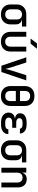

<svg xmlns="http://www.w3.org/2000/svg" viewBox="1682 -2508 835 4240"><g transform="rotate(90 2100.0 -387.5)"><path d="M298 10Q231 10 181.5 -16.5Q132 -43 105 -91Q78 -139 78 -203V-337Q78 -401 105 -449Q132 -497 181.5 -523.5Q231 -550 298 -550H566V-455H408V-453Q459 -446 488.5 -410.5Q518 -375 518 -319V-203Q518 -139 491 -91Q464 -43 414.5 -16.5Q365 10 298 10ZM298 -85Q351 -85 380.5 -116.5Q410 -148 410 -203V-337Q410 -395 380.5 -425Q351 -455 298 -455Q245 -455 215.5 -423.5Q186 -392 186 -337V-203Q186 -148 215.5 -116.5Q245 -85 298 -85Z M899 10Q799 10 740.5 -47.5Q682 -105 682 -204V-550H790V-205Q790 -149 819 -116.5Q848 -84 899 -84Q951 -84 980.5 -116.5Q1010 -149 1010 -205V-550H1118V-204Q1118 -105 1058.5 -47.5Q999 10 899 10ZM831 -645 937 -785H1056L943 -645Z M1431 0 1245 -550H1359L1472 -198Q1482 -167 1490 -136.5Q1498 -106 1502 -86Q1506 -106 1512.5 -136.5Q1519 -167 1529 -198L1641 -550H1755L1570 0Z M2100 10Q1998 10 1939 -47.5Q1880 -105 1880 -203V-517Q1880 -615 1939 -672.5Q1998 -730 2100 -730Q2202 -730 2261 -673Q2320 -616 2320 -518V-203Q2320 -105 2261 -47.5Q2202 10 2100 10ZM1988 -411H2212V-517Q2212 -575 2183 -605Q2154 -635 2100 -635Q2046 -635 2017 -605Q1988 -575 1988 -517ZM2100 -85Q2154 -85 2183 -115Q2212 -145 2212 -203V-319H1988V-203Q1988 -145 2017 -115Q2046 -85 2100 -85Z M2737 7H2678Q2581 7 2523.5 -38.5Q2466 -84 2466 -159Q2466 -218 2501 -255.5Q2536 -293 2597 -297V-302Q2545 -305 2513 -336Q2481 -367 2481 -414Q2481 -481 2535.5 -519Q2590 -557 2682 -557H2731Q2821 -557 2874 -517Q2927 -477 2928 -409H2822Q2820 -436 2796 -451.5Q2772 -467 2731 -467H2682Q2640 -467 2615 -448.5Q2590 -430 2590 -398Q2590 -366 2614.5 -347Q2639 -328 2682 -328H2802V-239H2678Q2631 -239 2604 -218Q2577 -197 2577 -161Q2577 -126 2604 -105.5Q2631 -85 2678 -85H2737Q2781 -85 2807.5 -103.5Q2834 -122 2834 -154H2941Q2941 -80 2885.5 -36.5Q2830 7 2737 7Z M3298 10Q3231 10 3181.5 -16.5Q3132 -43 3105 -91Q3078 -139 3078 -203V-337Q3078 -401 3105 -449Q3132 -497 3181.5 -523.5Q3231 -550 3298 -550H3566V-455H3408V-453Q3459 -446 3488.5 -410.5Q3518 -375 3518 -319V-203Q3518 -139 3491 -91Q3464 -43 3414.5 -16.5Q3365 10 3298 10ZM3298 -85Q3351 -85 3380.5 -116.5Q3410 -148 3410 -203V-337Q3410 -395 3380.5 -425Q3351 -455 3298 -455Q3245 -455 3215.5 -423.5Q3186 -392 3186 -337V-203Q3186 -148 3215.5 -116.5Q3245 -85 3298 -85Z M3684 0V-550H3791V-445Q3799 -499 3837.5 -529.5Q3876 -560 3938 -560Q4020 -560 4069 -507.5Q4118 -455 4118 -366V0H4010V-350Q4010 -407 3981 -437.5Q3952 -468 3902 -468Q3851 -468 3821.5 -436Q3792 -404 3792 -347V0Z"/></g></svg>

Font: JetBrains Mono NL SemiBold
Style: Regular
Weight: 600
Designer: Philipp Nurullin, Konstantin Bulenkov
Foundry: JetBrains
Version: Version 2.304; ttfautohint (v1.8.4.7-5d5b)